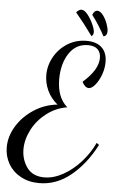

<svg xmlns="http://www.w3.org/2000/svg" viewBox="-78 -932 640 1061"><g transform="rotate(5 241.5 -401.5)"><path d="M-15 -95Q-15 -156 20 -213Q55 -270 114.5 -308.5Q174 -347 244 -354Q206 -385 187 -426.5Q168 -468 168 -512Q168 -565 195 -613Q222 -661 269 -690Q316 -719 374 -719Q429 -719 458.5 -691Q488 -663 488 -611Q488 -575 475 -540Q462 -505 443 -482.5Q424 -460 408 -460Q397 -460 387 -469Q377 -478 371 -492Q455 -565 455 -631Q455 -662 437 -679Q419 -696 384 -696Q317 -696 279 -638.5Q241 -581 241 -495Q241 -394 299 -344Q235 -333 184.5 -294Q134 -255 106 -200.5Q78 -146 78 -92Q78 -35 109.5 9Q141 53 206 53Q257 53 310 23.5Q363 -6 407 -55Q451 -104 478 -162L492 -152Q436 -44 356 21.5Q276 87 180 87Q122 87 77.5 62.5Q33 38 9 -3.5Q-15 -45 -15 -95ZM392 -865Q402 -890 418 -890Q434 -890 449.5 -870Q465 -850 474.5 -824Q484 -798 484 -782Q484 -756 464 -752Q432 -813 392 -865ZM302 -871Q317 -888 331 -888Q347 -888 365 -865.5Q383 -843 396 -814Q409 -785 409 -770Q409 -755 398 -747Q353 -810 302 -871Z"/></g></svg>

Font: Dancing Script
Style: Regular
Weight: 400
Designer: Pablo Impallari
Foundry: Pablo Impallari
Version: Version 2.000